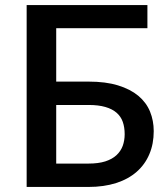

<svg xmlns="http://www.w3.org/2000/svg" viewBox="-20 -740 665 760"><path d="M563.5 -628.5V-720H85.5V0H330C371 0 407.6 -5.2 439.8 -15.5C471.9 -25.8 499 -40.7 521 -60C543 -79.3 559.8 -102.6 571.2 -129.8C582.8 -156.9 588.5 -187.3 588.5 -221C588.5 -248.7 583.6 -274.5 573.8 -298.5C563.9 -322.5 548.5 -343.2 527.5 -360.8C506.5 -378.2 479.8 -392 447.2 -402C414.8 -412 375.8 -417 330.5 -417H202.5V-628.5ZM202.5 -324.5H330.5C356.8 -324.5 379.1 -321.8 397.2 -316.5C415.4 -311.2 430.2 -303.6 441.5 -293.7C452.8 -283.9 461 -271.8 466 -257.5C471 -243.2 473.5 -227 473.5 -209C473.5 -192.3 470.9 -176.9 465.8 -162.7C460.6 -148.6 452.3 -136.2 441 -125.7C429.7 -115.2 414.9 -107.1 396.8 -101.2C378.6 -95.4 356.3 -92.5 330 -92.5H202.5Z"/></svg>

Font: Lato Semibold
Style: Regular
Weight: 600
Designer: Lukasz Dziedzic
Foundry: tyPoland Lukasz Dziedzic
Version: Version 2.006; 2014-01-15